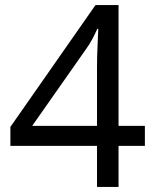

<svg xmlns="http://www.w3.org/2000/svg" viewBox="-20 -738 612 758"><path d="M552 -162H448V0H363V-162H21V-237L357 -718H448V-241H552ZM363 -241V-466Q363 -518 365 -554.5Q367 -591 368 -624H364Q356 -605 344 -583Q332 -561 321 -546L107 -241Z"/></svg>

Font: Noto Sans IKEA
Style: Regular
Weight: 400
Designer: Monotype Design Team
Foundry: Monotype Imaging Inc.
Version: Version 2.001